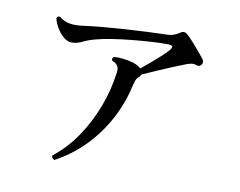

<svg xmlns="http://www.w3.org/2000/svg" viewBox="-78 -794 1155 924"><g transform="rotate(10 500.0 -331.5)"><path d="M242 26Q235 24 231 18.5Q227 13 229 6Q293 -44 341.5 -115Q390 -186 422 -270Q454 -354 465 -441Q468 -462 459.5 -474Q451 -486 434 -492Q430 -497 431.5 -503Q433 -509 438 -512Q458 -514 483.5 -511Q509 -508 532.5 -501Q556 -494 568 -483Q569 -482 570 -481Q571 -480 572 -479Q592 -495 616.5 -516Q641 -537 663 -557Q685 -577 697 -591Q717 -616 689 -617Q651 -618 603.5 -615Q556 -612 506 -607Q456 -602 412 -595Q368 -588 338 -580Q303 -571 277 -558Q251 -545 225 -545Q204 -545 183.5 -563Q163 -581 149.5 -605.5Q136 -630 133 -648Q138 -662 151 -656Q171 -639 199.5 -633.5Q228 -628 274 -635Q312 -640 362 -644.5Q412 -649 466.5 -652.5Q521 -656 573.5 -658.5Q626 -661 668 -662Q687 -662 703 -667.5Q719 -673 730 -681Q741 -689 749.5 -688.5Q758 -688 766 -681Q777 -672 795.5 -651.5Q814 -631 832 -609.5Q850 -588 860 -575Q865 -568 864.5 -561Q864 -554 860 -549Q851 -536 836 -542Q822 -547 810 -544.5Q798 -542 787 -538Q763 -529 724.5 -513Q686 -497 647 -480Q608 -463 582 -451Q581 -445 572 -436Q563 -429 559 -418Q555 -407 551 -391Q532 -304 489.5 -224.5Q447 -145 384.5 -81Q322 -17 242 26Z"/></g></svg>

Font: Zen Old Mincho SemiBold
Style: Regular
Weight: 600
Version: Version 1.500